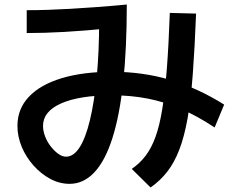

<svg xmlns="http://www.w3.org/2000/svg" viewBox="-20 -775 1040 848"><path d="M287 37Q243 37 202 15Q161 -7 128 -44Q95 -81 76 -126.5Q57 -172 57 -219Q57 -294 107.5 -347.5Q158 -401 252 -429.5Q346 -458 476 -458Q610 -458 731 -422.5Q852 -387 970 -313L928 -212Q851 -263 779 -294Q707 -325 633 -339.5Q559 -354 476 -354Q331 -354 250.5 -318.5Q170 -283 170 -219Q170 -197 179 -173Q188 -149 204 -128.5Q220 -108 237.5 -95.5Q255 -83 272 -83Q305 -83 331.5 -124Q358 -165 377 -243.5Q396 -322 407 -434Q418 -546 418 -687L464 -650Q353 -639 264 -634Q175 -629 98 -629V-730Q144 -730 190.5 -731.5Q237 -733 289.5 -736Q342 -739 403.5 -743.5Q465 -748 540 -755Q540 -559 524 -411Q508 -263 476 -163.5Q444 -64 396.5 -13.5Q349 37 287 37ZM562 -29Q597 -53 623 -87Q649 -121 667 -171Q685 -221 697 -295Q709 -369 717 -473Q725 -577 730 -718L846 -715Q840 -562 831.5 -448Q823 -334 808.5 -252.5Q794 -171 772 -114Q750 -57 719 -17Q688 23 645 53Z"/></svg>

Font: M PLUS 2 Thin SemiBold
Style: Regular
Weight: 600
Version: Version 1.001